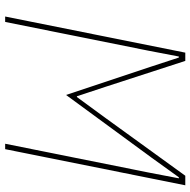

<svg xmlns="http://www.w3.org/2000/svg" viewBox="-17 -721 738 744"><g transform="rotate(90 352.0 -349.0)"><path d="M648 -553 671 -673H667L590 -566L348 -236L238 -566L203 -673H199L176 -553L65 0H44L184 -698H216L316 -390L353 -278H356L438 -390L661 -698H698L558 0H537Z"/></g></svg>

Font: IBM Plex Sans Condensed Thin
Style: Italic
Weight: 100
Width: 3
Italic angle: -11°
Designer: Mike Abbink, Paul van der Laan, Pieter van Rosmalen
Foundry: Bold Monday
Version: Version 1.3